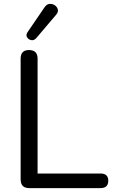

<svg xmlns="http://www.w3.org/2000/svg" viewBox="-20 -966 586 986"><path d="M130 0Q86 0 86 -45V-665Q86 -709 129 -709Q173 -709 173 -665V-75H496Q536 -75 536 -38Q536 0 496 0ZM166 -770Q154 -757 140 -760Q126 -763 119 -774.5Q112 -786 121 -800L209 -929Q220 -945 235 -946Q250 -947 262 -938.5Q274 -930 277 -917Q280 -904 268 -890Z"/></svg>

Font: Chiron GoRound TC N
Style: Regular
Weight: 350
Designer: Ryoko NISHIZUKA 西塚涼子 (kana, bopomofo & ideographs); Paul D. Hunt (Latin, Greek & Cyrillic); Sandoll Communications 산돌커뮤니
Foundry: Adobe
Version: Version 1.000;hotconv 1.1.1;makeotfexe 2.6.0